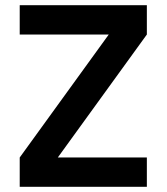

<svg xmlns="http://www.w3.org/2000/svg" viewBox="-20 -720 642 740"><path d="M56 -113 426 -624V-587H56V-700H546V-587L176 -76V-113H546V0H56Z"/></svg>

Font: Uncut Sans Variable
Style: Regular
Weight: 400
Designer: Kasper Nordkvist
Foundry: UNCUT.wtf
Version: Version 1.303;Glyphs 3.1.2 (3151)